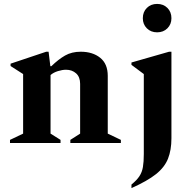

<svg xmlns="http://www.w3.org/2000/svg" viewBox="-20 -730 986 980"><path d="M31 0V-16L98 -48V-352L34 -393V-405L216 -466H228L237 -392H242Q278 -427 312 -446.5Q346 -466 392 -466Q453 -466 491.5 -435Q530 -404 530 -343V-48L597 -16V0H339V-16L389 -48V-302Q389 -337 368.5 -355.5Q348 -374 317 -374Q298 -374 275.5 -367Q253 -360 238 -347V-48L289 -16V0ZM782 -565Q750 -565 729.5 -585.5Q709 -606 709 -637Q709 -669 729.5 -689.5Q750 -710 782 -710Q814 -710 834.5 -689.5Q855 -669 855 -637Q855 -606 834.5 -585.5Q814 -565 782 -565ZM651 230V212Q678 190 691.5 169.5Q705 149 709.5 122.5Q714 96 714 56V-352L651 -399V-411L843 -466H855V-24Q855 36 837.5 80Q820 124 776 159Q732 194 651 230Z"/></svg>

Font: Spectral
Style: Bold
Weight: 700
Designer: Jean-Baptiste Levee
Foundry: Production Type
Version: Version 2.001